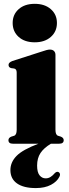

<svg xmlns="http://www.w3.org/2000/svg" viewBox="-20 -732 353 978"><path d="M157 -516.5Q105.5 -516.5 75 -544Q44.5 -571.5 44.5 -615Q44.5 -658 75 -685.2Q105.5 -712.5 157 -712.5Q208 -712.5 239 -685.2Q270 -658 270 -615Q270 -571.5 239 -544Q208 -516.5 157 -516.5ZM262.5 -452.5V-71Q262.5 -45 275.5 -40.5L290 -36Q304.5 -30 304.5 -18Q304.5 0 281.5 0H239.5Q203.5 21.5 186.2 47.5Q169 73.5 169 111.5Q169 145.5 181.5 161Q194 176.5 212.5 176.5Q226.5 176.5 238 169Q249.5 161.5 258 151Q268 140.5 277 144Q282 145.5 284.8 152Q287.5 158.5 282.5 168.5Q270.5 193 239.5 209.5Q208.5 226 162.5 226Q100 226 66.5 202.2Q33 178.5 33 134.5Q33 94 64.5 62Q96 30 176 0H45.5Q23 0 23 -18Q23 -30 37.5 -36L52 -40.5Q65 -45 65 -71V-362.5Q65 -380.5 52 -383L37 -385Q23.5 -388.5 23.5 -401.5Q23.5 -413.5 42.5 -421L190 -468.5Q221 -479.5 233.5 -479.5Q248 -479.5 255.2 -472Q262.5 -464.5 262.5 -452.5Z"/></svg>

Font: Fraunces 72pt S000 Black
Style: Regular
Weight: 900
Version: Version 1.000; ttfautohint (v1.8.3)